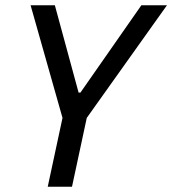

<svg xmlns="http://www.w3.org/2000/svg" viewBox="-20 -708 653 728"><path d="M161 0 217 -261 96 -688H188L278 -357H285L516 -688H613L309 -261L253 0Z"/></svg>

Font: Saira Semi Condensed
Style: Italic
Weight: 400
Width: 4
Italic angle: -12°
Designer: Hector Gatti with collaboration of the Omnibus-Type team
Foundry: Omnibus-Type
Version: Version 1.001; ttfautohint (v1.8)